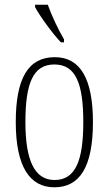

<svg xmlns="http://www.w3.org/2000/svg" viewBox="-20 -786 461 816"><path d="M239 -606H252V-619C229 -657 199 -721 183 -766H129V-756C147 -721 204 -642 239 -606ZM211 10C318 10 375 -75 375 -267C375 -450 322 -543 213 -543C99 -543 47 -452 47 -267C47 -77 107 10 211 10ZM212 -21C126 -21 88 -106 88 -267C88 -431 120 -512 211 -512C302 -512 334 -431 334 -267C334 -106 302 -21 212 -21Z"/></svg>

Font: Noto Serif Georgian ExtraCondensed ExtraLight
Style: Regular
Weight: 200
Width: 2
Designer: Monotype Design Team, Akaki Razmadze
Foundry: Google LLC
Version: Version 2.003